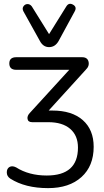

<svg xmlns="http://www.w3.org/2000/svg" viewBox="-20 -781 535 990"><path d="M233 -538Q202 -538 185 -571L101 -722Q93 -737 101 -748.5Q109 -760 122 -760Q135 -760 144 -748L233 -605L322 -748Q335 -769 356.5 -757Q378 -745 365 -722L283 -571Q265 -538 233 -538ZM228 189Q110 189 33 140Q15 128 15 108Q15 88 29 80Q43 72 63 82Q129 124 221 124Q382 124 382 -20Q382 -82 342 -116.5Q302 -151 229 -151H146Q125 -151 122 -167.5Q119 -184 135 -200L337 -421H64Q28 -421 28 -454Q28 -486 64 -486H403Q431 -486 436.5 -463Q442 -440 422 -421L231 -211H250Q351 -211 407 -161.5Q463 -112 463 -24Q463 75 400 132Q337 189 228 189Z"/></svg>

Font: Nunito
Style: Regular
Weight: 400
Designer: Vernon Adams
Foundry: Vernon Adams
Version: Version 3.602